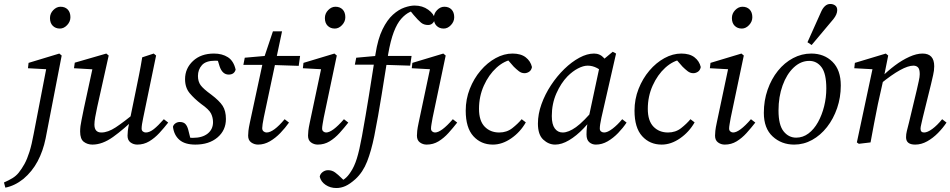

<svg xmlns="http://www.w3.org/2000/svg" viewBox="-84 -718 4792 968"><path d="M218 -574Q196 -574 182 -588Q168 -602 168 -627Q168 -650 184.5 -667Q201 -684 221 -684Q244 -684 257.5 -670Q271 -656 271 -631Q271 -609 254.5 -591.5Q238 -574 218 -574ZM-57 228 -64 202Q-39 191 -21 180Q-3 169 10 153Q26 133 39.5 108.5Q53 84 64.5 47.5Q76 11 86 -44L151 -381L168 -368L57 -374L60 -401L215 -448L227 -438L146 -20Q133 44 105.5 95.5Q78 147 34 184Q-10 219 -57 228Z M382 11Q357 11 338.5 -3Q320 -17 320 -55Q320 -81 327 -112.5Q334 -144 339 -172L386 -389L392 -368L289 -374L293 -402L452 -448L464 -438L406 -178Q400 -150 396 -127.5Q392 -105 392 -90Q392 -50 427 -50Q460 -50 499.5 -76Q539 -102 608 -158V-132Q540 -66 486 -27.5Q432 11 382 11ZM608 11Q589 11 574 0Q559 -11 559 -34Q559 -44 560.5 -58.5Q562 -73 568 -101L599 -252Q608 -296 617 -340.5Q626 -385 633 -429L691 -448L703 -438L638 -124Q630 -87 630 -70Q630 -60 636.5 -55Q643 -50 651 -50Q670 -50 691.5 -67Q713 -84 742 -117L764 -100Q743 -73 719.5 -47.5Q696 -22 668.5 -5.5Q641 11 608 11Z M881 0 846 -32Q860 -27 868 -25Q876 -23 888 -23Q936 -23 963 -44.5Q990 -66 990 -102Q990 -125 980 -145.5Q970 -166 930 -194Q896 -220 872.5 -248Q849 -276 849 -319Q849 -373 889 -410.5Q929 -448 995 -448Q1036 -448 1065 -429.5Q1094 -411 1104 -367Q1097 -342 1069 -342Q1037 -342 1023 -384L1007 -436L1034 -407Q1027 -409 1019.5 -410.5Q1012 -412 1001 -412Q954 -412 934 -389.5Q914 -367 914 -335Q914 -307 927.5 -288.5Q941 -270 981 -241Q1022 -210 1038.5 -184.5Q1055 -159 1055 -118Q1055 -61 1012.5 -25Q970 11 901 11Q848 11 820.5 -13Q793 -37 788 -79Q791 -90 801 -96.5Q811 -103 822 -103Q841 -103 850.5 -93Q860 -83 865 -64Z M1143 -391 1150 -427 1275 -438V-436H1429L1422 -386L1271 -391ZM1176 -101 1244 -417 1292 -560H1338L1246 -126Q1238 -86 1238 -72Q1238 -61 1245 -55.5Q1252 -50 1260 -50Q1295 -50 1351 -117L1373 -100Q1354 -73 1329.5 -47.5Q1305 -22 1276.5 -5.5Q1248 11 1217 11Q1198 11 1182.5 0Q1167 -11 1167 -34Q1167 -44 1168.5 -58.5Q1170 -73 1176 -101Z M1469 -34Q1469 -44 1470.5 -58.5Q1472 -73 1478 -101L1537 -380L1553 -368L1443 -374L1446 -401L1602 -448L1614 -438L1548 -124Q1545 -107 1542.5 -92.5Q1540 -78 1540 -70Q1540 -60 1546.5 -55Q1553 -50 1560 -50Q1592 -50 1650 -117L1672 -100Q1651 -73 1628 -47.5Q1605 -22 1578 -5.5Q1551 11 1518 11Q1499 11 1484 0Q1469 -11 1469 -34ZM1604 -574Q1582 -574 1568 -588Q1554 -602 1554 -627Q1554 -650 1570.5 -667Q1587 -684 1607 -684Q1630 -684 1643.5 -670Q1657 -656 1657 -631Q1657 -609 1640.5 -591.5Q1624 -574 1604 -574Z M2006 -690Q2046 -690 2075 -669Q2104 -648 2109 -622Q2100 -592 2074 -592Q2053 -592 2038.5 -604Q2024 -616 2001 -643L1976 -674L2029 -672Q2005 -668 1982.5 -657.5Q1960 -647 1939 -623.5Q1918 -600 1901.5 -557Q1885 -514 1873 -445Q1857 -346 1840 -239.5Q1823 -133 1803 -32Q1788 42 1767 96Q1746 150 1708 185Q1680 210 1657.5 220Q1635 230 1612 230Q1581 230 1557.5 214Q1534 198 1528 173Q1530 159 1542.5 149.5Q1555 140 1570 140Q1590 140 1605.5 151.5Q1621 163 1636 178L1658 199L1625 202Q1639 195 1654.5 183Q1670 171 1684 149Q1702 123 1715 81.5Q1728 40 1741 -32Q1760 -137 1776 -236.5Q1792 -336 1809 -445Q1821 -522 1844.5 -570Q1868 -618 1897 -644Q1926 -670 1955 -680Q1984 -690 2006 -690ZM1705 -392 1712 -427 1834 -438V-436H1991L1984 -387L1826 -392Z M2018 -34Q2018 -44 2019.5 -58.5Q2021 -73 2027 -101L2086 -380L2102 -368L1992 -374L1995 -401L2151 -448L2163 -438L2097 -124Q2094 -107 2091.5 -92.5Q2089 -78 2089 -70Q2089 -60 2095.5 -55Q2102 -50 2109 -50Q2141 -50 2199 -117L2221 -100Q2200 -73 2177 -47.5Q2154 -22 2127 -5.5Q2100 11 2067 11Q2048 11 2033 0Q2018 -11 2018 -34ZM2153 -574Q2131 -574 2117 -588Q2103 -602 2103 -627Q2103 -650 2119.5 -667Q2136 -684 2156 -684Q2179 -684 2192.5 -670Q2206 -656 2206 -631Q2206 -609 2189.5 -591.5Q2173 -574 2153 -574Z M2401 11Q2341 11 2302.5 -31.5Q2264 -74 2264 -160Q2264 -218 2284.5 -270Q2305 -322 2339 -362Q2373 -402 2415 -425Q2457 -448 2500 -448Q2542 -448 2566.5 -429Q2591 -410 2598 -380Q2595 -364 2584 -356.5Q2573 -349 2560 -349Q2545 -349 2532 -359Q2519 -369 2506 -382L2465 -429L2503 -419Q2458 -412 2419 -376.5Q2380 -341 2355.5 -286.5Q2331 -232 2331 -169Q2331 -109 2359.5 -79.5Q2388 -50 2433 -50Q2471 -50 2499 -72Q2527 -94 2546 -117L2567 -101Q2539 -52 2493.5 -20.5Q2448 11 2401 11Z M2715 11Q2682 11 2655 -14Q2628 -39 2628 -95Q2628 -143 2646 -193Q2664 -243 2694 -288.5Q2724 -334 2761 -370Q2798 -406 2837 -427Q2876 -448 2911 -448Q2941 -448 2961 -425.5Q2981 -403 2999 -371L2966 -348Q2949 -363 2926 -375Q2903 -387 2879 -387Q2857 -387 2830 -373Q2803 -359 2777 -333Q2744 -299 2721 -247Q2698 -195 2698 -133Q2698 -91 2713 -70.5Q2728 -50 2753 -50Q2782 -50 2820 -77Q2858 -104 2919 -177L2927 -157Q2895 -109 2858.5 -71Q2822 -33 2785 -11Q2748 11 2715 11ZM2920 11Q2901 11 2887 -1Q2873 -13 2873 -40Q2873 -60 2875 -77Q2877 -94 2882 -116L2944 -406L3005 -457L3022 -448L2948 -124Q2940 -87 2940 -70Q2940 -60 2946.5 -55Q2953 -50 2962 -50Q2979 -50 3004 -69Q3029 -88 3053 -117L3075 -100Q3057 -73 3032.5 -47.5Q3008 -22 2979.5 -5.5Q2951 11 2920 11Z M3252 11Q3192 11 3153.5 -31.5Q3115 -74 3115 -160Q3115 -218 3135.5 -270Q3156 -322 3190 -362Q3224 -402 3266 -425Q3308 -448 3351 -448Q3393 -448 3417.5 -429Q3442 -410 3449 -380Q3446 -364 3435 -356.5Q3424 -349 3411 -349Q3396 -349 3383 -359Q3370 -369 3357 -382L3316 -429L3354 -419Q3309 -412 3270 -376.5Q3231 -341 3206.5 -286.5Q3182 -232 3182 -169Q3182 -109 3210.5 -79.5Q3239 -50 3284 -50Q3322 -50 3350 -72Q3378 -94 3397 -117L3418 -101Q3390 -52 3344.5 -20.5Q3299 11 3252 11Z M3521 -34Q3521 -44 3522.5 -58.5Q3524 -73 3530 -101L3589 -380L3605 -368L3495 -374L3498 -401L3654 -448L3666 -438L3600 -124Q3597 -107 3594.5 -92.5Q3592 -78 3592 -70Q3592 -60 3598.5 -55Q3605 -50 3612 -50Q3644 -50 3702 -117L3724 -100Q3703 -73 3680 -47.5Q3657 -22 3630 -5.5Q3603 11 3570 11Q3551 11 3536 0Q3521 -11 3521 -34ZM3656 -574Q3634 -574 3620 -588Q3606 -602 3606 -627Q3606 -650 3622.5 -667Q3639 -684 3659 -684Q3682 -684 3695.5 -670Q3709 -656 3709 -631Q3709 -609 3692.5 -591.5Q3676 -574 3656 -574Z M3920 11Q3856 11 3811.5 -30Q3767 -71 3767 -149Q3767 -211 3786 -265.5Q3805 -320 3838 -361Q3871 -402 3914.5 -425Q3958 -448 4006 -448Q4071 -448 4113 -406.5Q4155 -365 4155 -287Q4155 -227 4136.5 -173Q4118 -119 4085.5 -77.5Q4053 -36 4010.5 -12.5Q3968 11 3920 11ZM3930 -24Q3964 -24 3992 -45Q4020 -66 4040 -102Q4060 -138 4071 -182Q4082 -226 4082 -272Q4082 -347 4058 -379Q4034 -411 3996 -411Q3953 -411 3917.5 -377.5Q3882 -344 3861.5 -287Q3841 -230 3841 -161Q3841 -88 3866.5 -56Q3892 -24 3930 -24ZM3987 -505Q4004 -543 4021.5 -582Q4039 -621 4056 -659Q4064 -677 4075.5 -687.5Q4087 -698 4102 -698Q4116 -698 4126.5 -690.5Q4137 -683 4137 -667Q4137 -646 4118 -622Q4090 -589 4063 -556.5Q4036 -524 4008 -491Z M4484 -26Q4484 -42 4488 -57.5Q4492 -73 4499 -101L4538 -264Q4543 -287 4548 -308.5Q4553 -330 4553 -344Q4553 -369 4544.5 -378Q4536 -387 4521 -387Q4468 -387 4356 -296L4361 -330Q4392 -361 4428 -388Q4464 -415 4500.5 -431.5Q4537 -448 4567 -448Q4626 -448 4626 -384Q4626 -362 4620.5 -339.5Q4615 -317 4610 -294L4568 -124Q4564 -105 4560.5 -91Q4557 -77 4557 -69Q4557 -50 4575 -50Q4592 -50 4616.5 -68Q4641 -86 4666 -117L4688 -100Q4670 -73 4645 -47.5Q4620 -22 4590.5 -5.5Q4561 11 4530 11Q4484 11 4484 -26ZM4305 0 4246 7 4236 0 4317 -380 4333 -368 4223 -374 4226 -401 4382 -448 4394 -438 4371 -323 4342 -193Q4332 -144 4323 -96.5Q4314 -49 4305 0Z"/></svg>

Font: Lisu Bosa ExtraLight
Style: Italic
Weight: 200
Italic angle: -19°
Designer: David Morse, Annie Olsen, Victor Gaultney, Frank Grießhammer (Latin)
Foundry: SIL International
Version: Version 2.000